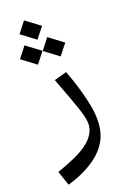

<svg xmlns="http://www.w3.org/2000/svg" viewBox="-157 -608 597 892"><g transform="rotate(-20 142.0 -162.0)"><path d="M19.5 231.9 -4.9 160.2Q41 144.5 85.4 124.8Q129.9 105 160.2 79.1Q203.1 42 203.1 -4.4Q203.1 -22 197.3 -43.9Q191.4 -65.9 182.6 -91.8Q172.9 -119.6 157.2 -162.4Q141.6 -205.1 125.5 -246.6L187.5 -263.7Q200.7 -229 209.7 -200.9Q218.8 -172.9 227.5 -140.6Q236.3 -107.4 242.7 -74.7Q249 -42 249 -8.3Q249 51.8 226.1 93.5Q203.1 135.3 160.2 166.5Q131.8 187 95.7 203.9Q59.6 220.7 19.5 231.9ZM48.3 -446.3 118.5 -393.9 76.5 -340.5 6.8 -393ZM160.6 -446.3 230.8 -393.9 188.8 -340.5 119.1 -393ZM85.9 -556.2 156.1 -503.7 114.1 -450.4 44.4 -502.8Z"/></g></svg>

Font: Markazi Text
Style: Regular
Weight: 400
Designer: Borna Izadpanah (Arabic designer), Fiona Ross (Arabic design director) and Florian Runge (Latin designer)
Foundry: Borna Izadpanah and Florian Runge
Version: Version 1.000